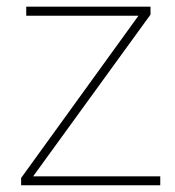

<svg xmlns="http://www.w3.org/2000/svg" viewBox="-20 -548 518 568"><path d="M454.1 -26.4V0H42.5V-21.5L389.6 -501.5H57.6V-528.3H425.3V-504.9L78.1 -26.4Z"/></svg>

Font: Vazirmatn UI FD Thin
Style: Regular
Weight: 100
Designer: Saber Rastikerdar
Foundry: Saber Rastikerdar
Version: Version 33.003